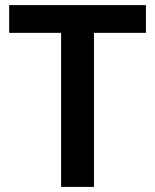

<svg xmlns="http://www.w3.org/2000/svg" viewBox="-20 -734 609 754"><path d="M349 0H220V-605H16V-714H553V-605H349Z"/></svg>

Font: Noto Sans Lao Looped SemiBold
Style: Regular
Weight: 600
Designer: Mark Frömberg, Ben Mitchell
Foundry: The Fontpad Ltd
Version: Version 1.002; ttfautohint (v1.8.4.7-5d5b)